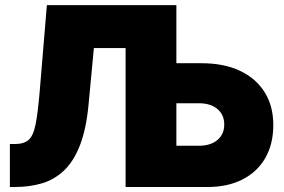

<svg xmlns="http://www.w3.org/2000/svg" viewBox="-20 -748 1136 768"><path d="M19.5 0V-171.9H39.1Q75.2 -171.9 94 -188Q112.8 -204.1 122.1 -249.3Q131.3 -294.4 138.7 -381.3L167.5 -727.5H685.5V-495.1H787.1Q875 -495.1 939.2 -465.1Q1003.4 -435.1 1038.3 -379.6Q1073.2 -324.2 1073.2 -248Q1073.2 -171.9 1041.3 -116.2Q1009.3 -60.5 950.2 -30.3Q891.1 0 810.5 0H482.4V-555.7H355.5L334.5 -332.5Q325.2 -231.9 299.8 -167Q274.4 -102.1 235.8 -65.7Q197.3 -29.3 147.5 -14.6Q97.7 0 39.1 0ZM685.5 -335V-165H775.4Q822.3 -165 849.6 -188Q877 -210.9 877 -250Q877 -289.1 849.6 -312Q822.3 -335 775.4 -335Z"/></svg>

Font: Inter Display Black
Style: Regular
Weight: 900
Designer: Rasmus Andersson
Foundry: rsms
Version: Version 4.000;git-a52131595